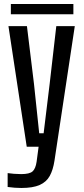

<svg xmlns="http://www.w3.org/2000/svg" viewBox="-20 -730 417 955"><path d="M113 0 22 -600H114L149 -313L175 -67H197L227 -313L260 -600H352L251 69Q244 115 227.5 145Q211 175 177.5 190Q144 205 86 205Q54 205 18 200V131Q30 133 49.5 134.5Q69 136 85 136Q127 136 142 122.5Q157 109 162 75L172 0ZM34 -659V-710H345V-659Z"/></svg>

Font: Big Shoulders Text Medium
Style: Regular
Weight: 500
Designer: Patric King
Foundry: XO Type Co
Version: Version 1.000; ttfautohint (v1.8.2)